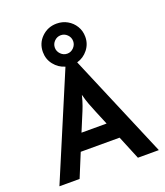

<svg xmlns="http://www.w3.org/2000/svg" viewBox="-145 -894 855 993"><g transform="rotate(-20 283.0 -398.0)"><path d="M9.7 0 250.7 -570.8Q214.6 -581.2 190.6 -611.5Q166.7 -641.7 166.7 -681.2Q166.7 -729.9 200.7 -762.8Q234.7 -795.8 283.3 -795.8Q315.3 -795.8 341.7 -780.9Q368.1 -766 384 -739.9Q400 -713.9 400 -681.2Q400 -641.7 376 -611.5Q352.1 -581.2 315.3 -570.8L556.9 0H441.7L388.2 -129.9H174.3L120.8 0ZM211.8 -221.5H350L317.4 -300Q306.9 -325 297.9 -349Q288.9 -372.9 280.6 -404.9Q272.9 -372.9 264.2 -349.3Q255.6 -325.7 244.4 -300ZM283.3 -630.6Q303.5 -630.6 318.4 -645.8Q333.3 -661.1 333.3 -681.2Q333.3 -702.1 318.4 -717Q303.5 -731.9 283.3 -731.9Q262.5 -731.9 247.6 -717Q232.6 -702.1 232.6 -681.2Q232.6 -661.1 247.6 -645.8Q262.5 -630.6 283.3 -630.6Z"/></g></svg>

Font: Afacad SemiBold
Style: Regular
Weight: 600
Designer: Kristian Moeller
Foundry: Dicotype
Version: Version 1.000